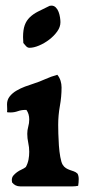

<svg xmlns="http://www.w3.org/2000/svg" viewBox="-20 -657 303 683"><path d="M163 -637Q172 -637 178.5 -630.5Q185 -624 188.5 -614.5Q192 -605 193.5 -595Q195 -585 195 -578Q195 -561 183.5 -545Q172 -529 155 -516Q138 -503 119 -495Q100 -487 85 -487Q78 -487 72.5 -493Q67 -499 63 -504L62 -525Q62 -551 68 -567.5Q74 -584 86 -595.5Q98 -607 114.5 -615.5Q131 -624 152 -634Q156 -637 163 -637ZM184 -391Q192 -381 195.5 -369.5Q199 -358 199 -346Q199 -313 193 -280Q187 -247 187 -213Q187 -202 187.5 -181.5Q188 -161 189.5 -139.5Q191 -118 194.5 -98.5Q198 -79 203 -71Q208 -63 214.5 -59Q221 -55 228 -52.5Q235 -50 242.5 -47.5Q250 -45 256 -39Q260 -31 260 -20Q260 -14 259.5 -8Q259 -2 258 4Q248 6 238 6Q228 6 218 6H52Q34 6 23 -8L22 -16Q22 -26 27.5 -32.5Q33 -39 40.5 -44.5Q48 -50 57 -54Q66 -58 72 -63Q79 -76 81.5 -89.5Q84 -103 84 -117Q84 -133 80.5 -149Q77 -165 77 -181Q77 -194 80.5 -206.5Q84 -219 84 -232Q84 -252 74 -266H70Q56 -266 43.5 -261.5Q31 -257 17 -257Q9 -257 5 -258Q6 -265 5.5 -272Q5 -279 5 -286Q5 -302 14.5 -314Q24 -326 38.5 -334.5Q53 -343 69 -349Q85 -355 98 -359Q120 -366 141 -375.5Q162 -385 184 -391Z"/></svg>

Font: CAT Altenglisch
Style: Regular
Weight: 400
Designer: Peter Wiegel
Foundry: Peter Wiegel, CAT Fonts
Version: Version 1.000